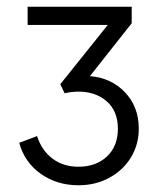

<svg xmlns="http://www.w3.org/2000/svg" viewBox="-20 -765 473 570"><path d="M37 -341 90 -361Q104 -318 136 -294Q168 -270 213 -270Q265 -270 297.5 -300.5Q330 -331 330 -383Q330 -435 297 -464Q264 -493 213 -493Q192 -493 172 -488L159 -515L300 -691H62V-745H371V-696L247 -539Q310 -534 351 -491Q392 -448 392 -383Q392 -336 369 -298Q346 -260 305 -237.5Q264 -215 213 -215Q149 -215 101 -249Q53 -283 37 -341Z"/></svg>

Font: Eudoxus Sans Light
Style: Regular
Weight: 300
Designer: Stijn de Vries
Foundry: tokotype
Version: Version 2.005